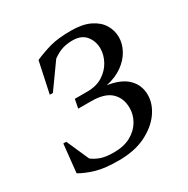

<svg xmlns="http://www.w3.org/2000/svg" viewBox="-155 -809 938 957"><g transform="rotate(-30 313.5 -330.0)"><path d="M359 -624Q326 -624 299.5 -615.5Q273 -607 244 -586L144 -446H126L164 -624Q209 -644 256 -657Q303 -670 376 -670Q442 -670 484.5 -649.5Q527 -629 547.5 -595.5Q568 -562 568 -523Q568 -486 548.5 -449.5Q529 -413 490.5 -385Q452 -357 396 -345Q474 -333 511.5 -295Q549 -257 549 -202Q549 -150 514.5 -101.5Q480 -53 416 -21.5Q352 10 262 10Q182 10 133 -4Q84 -18 46 -40L63 -202H80L137 -73Q156 -58 184 -47.5Q212 -37 260 -37Q319 -37 358.5 -59.5Q398 -82 418 -117Q438 -152 438 -190Q438 -247 402 -281Q366 -315 289 -315H214L224 -366H296Q349 -366 385.5 -389.5Q422 -413 441 -448.5Q460 -484 460 -520Q460 -562 435 -593Q410 -624 359 -624Z"/></g></svg>

Font: Spectral Medium
Style: Italic
Weight: 500
Italic angle: -10°
Designer: Jean-Baptiste Levee
Foundry: Production Type
Version: Version 2.001